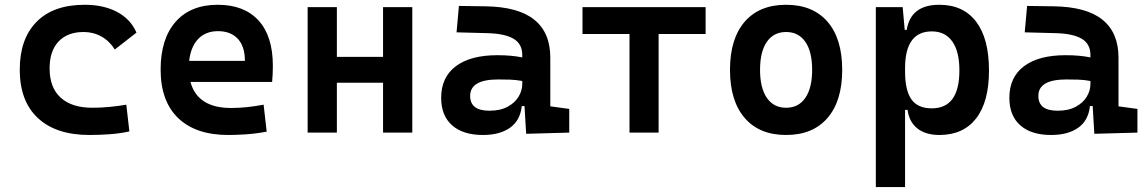

<svg xmlns="http://www.w3.org/2000/svg" viewBox="-20 -547 4728 792"><path d="M349.1 9.8Q211.4 9.8 136.5 -59.8Q61.5 -129.4 61.5 -259.8Q61.5 -386.7 130.9 -457Q200.2 -527.3 329.1 -527.3Q407.7 -527.3 463.4 -497.6Q519 -467.8 543 -412.6L453.6 -342.8Q432.1 -377.4 398.7 -396.2Q365.2 -415 325.2 -415Q258.8 -415 221.7 -376Q184.6 -336.9 184.6 -264.6Q184.6 -185.5 230.5 -144Q276.4 -102.5 360.8 -102.5Q396.5 -102.5 431.9 -106Q467.3 -109.4 501 -115.2L513.7 -4.9Q473.6 3.9 431.6 6.8Q389.6 9.8 349.1 9.8Z M921.4 9.8Q787.6 9.8 715.1 -59.8Q642.6 -129.4 642.6 -259.8Q642.6 -386.7 704.3 -457Q766.1 -527.3 878.4 -527.3Q986.8 -527.3 1046.1 -462.9Q1105.5 -398.4 1105.5 -275.9Q1105.5 -240.7 1102.5 -209H765.6Q794.9 -101.6 933.1 -101.6Q967.3 -101.6 1000.2 -105.2Q1033.2 -108.9 1067.4 -115.2L1080.1 -3.9Q1031.7 4.9 991.9 7.3Q952.1 9.8 921.4 9.8ZM760.3 -295.9H990.2Q990.2 -355.5 960.9 -387Q931.6 -418.5 879.4 -418.5Q828.6 -418.5 797.9 -386.7Q767.1 -355 760.3 -295.9Z M1560.1 0V-205.6H1369.6V0H1249V-517.6H1369.6V-312.5H1560.1V-517.6H1680.7V0Z M2150.4 4.9 2143.6 -109.4H2132.3Q2126 -49.8 2083.7 -20Q2041.5 9.8 1972.2 9.8Q1890.1 9.8 1845 -30Q1799.8 -69.8 1799.8 -143.6Q1799.8 -228.5 1860.4 -273.9Q1920.9 -319.3 2031.7 -319.3Q2090.8 -319.3 2134.3 -310.1V-320.3Q2134.3 -365.7 2098.6 -387Q2063 -408.2 1992.2 -410.2L1863.3 -413.6L1873 -522.5L1982.4 -521Q2118.2 -519 2184.1 -465.6Q2250 -412.1 2250 -309.6V-108.4L2328.1 -97.7V0ZM2134.3 -212.9Q2107.9 -217.8 2084.2 -218.5Q2060.5 -219.2 2034.7 -219.2Q1919.4 -219.2 1919.4 -151.4Q1919.4 -90.3 1998.5 -90.3Q2043.9 -90.3 2074 -106.7Q2104 -123 2119.1 -148.2Q2134.3 -173.3 2134.3 -200.2Z M2576.7 0V-406.7H2382.8V-517.6H2890.6V-406.7H2696.8V0Z M3222.7 9.8Q3112.3 9.8 3051.8 -60.5Q2991.2 -130.9 2991.2 -258.8Q2991.2 -387.2 3051.8 -457.3Q3112.3 -527.3 3222.7 -527.3Q3333 -527.3 3393.6 -457.3Q3454.1 -387.2 3454.1 -258.8Q3454.1 -130.9 3393.6 -60.5Q3333 9.8 3222.7 9.8ZM3222.7 -102.5Q3273.9 -102.5 3302 -143.3Q3330.1 -184.1 3330.1 -258.8Q3330.1 -334 3302 -374.5Q3273.9 -415 3222.7 -415Q3171.4 -415 3143.3 -374.5Q3115.2 -334 3115.2 -258.8Q3115.2 -184.1 3143.3 -143.3Q3171.4 -102.5 3222.7 -102.5Z M3592.8 224.6V-517.6H3703.6L3711.9 -423.8H3720.2Q3736.8 -527.3 3854.5 -527.3Q3953.6 -527.3 4006.6 -457.5Q4059.6 -387.7 4059.6 -256.3Q4059.6 -127 4006.6 -58.6Q3953.6 9.8 3855 9.8Q3798.8 9.8 3764.6 -16.8Q3730.5 -43.5 3723.6 -93.8H3713.4V224.6ZM3713.4 -251.5Q3713.4 -174.3 3739.5 -137.2Q3765.6 -100.1 3823.7 -100.1Q3937.5 -100.1 3937.5 -256.3Q3937.5 -334.5 3908.2 -376Q3878.9 -417.5 3823.7 -417.5Q3713.4 -417.5 3713.4 -265.6Z M4494.1 4.9 4487.3 -109.4H4476.1Q4469.7 -49.8 4427.5 -20Q4385.3 9.8 4315.9 9.8Q4233.9 9.8 4188.7 -30Q4143.6 -69.8 4143.6 -143.6Q4143.6 -228.5 4204.1 -273.9Q4264.6 -319.3 4375.5 -319.3Q4434.6 -319.3 4478 -310.1V-320.3Q4478 -365.7 4442.4 -387Q4406.7 -408.2 4335.9 -410.2L4207 -413.6L4216.8 -522.5L4326.2 -521Q4461.9 -519 4527.8 -465.6Q4593.8 -412.1 4593.8 -309.6V-108.4L4671.9 -97.7V0ZM4478 -212.9Q4451.7 -217.8 4428 -218.5Q4404.3 -219.2 4378.4 -219.2Q4263.2 -219.2 4263.2 -151.4Q4263.2 -90.3 4342.3 -90.3Q4387.7 -90.3 4417.7 -106.7Q4447.8 -123 4462.9 -148.2Q4478 -173.3 4478 -200.2Z"/></svg>

Font: Cascadia Mono PL SemiBold
Style: Regular
Weight: 600
Monospace: yes
Designer: Aaron Bell
Foundry: Saja Typeworks
Version: Version 2404.023; ttfautohint (v1.8.4)